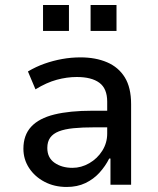

<svg xmlns="http://www.w3.org/2000/svg" viewBox="-20 -734 629 763"><path d="M245 9Q196 9 157 -11.5Q118 -32 95.5 -66.5Q73 -101 73 -143Q73 -197 104 -230.5Q135 -264 196 -279Q257 -294 347 -294H421V-228H356Q307 -228 272 -224.5Q237 -221 214 -212Q191 -203 179.5 -187Q168 -171 168 -146Q168 -107 197 -87Q226 -67 268 -67Q303 -67 335 -85.5Q367 -104 386.5 -135Q406 -166 406 -203V-330Q406 -382 375 -405Q344 -428 285 -428Q246 -428 205.5 -417Q165 -406 121 -379L91 -450Q123 -469 157 -481Q191 -493 227 -499.5Q263 -506 300 -506Q360 -506 405.5 -486.5Q451 -467 476 -426.5Q501 -386 501 -320V0H419V-104H414Q399 -74 375.5 -48Q352 -22 319.5 -6.5Q287 9 245 9ZM340 -611V-714H443V-611ZM151 -611V-714H254V-611Z"/></svg>

Font: Nunito Sans 7pt SemiCondensed Medium
Style: Regular
Weight: 500
Width: 4
Designer: Vernon Adams
Foundry: Vernon Adams
Version: Version 3.101;gftools[0.9.27]